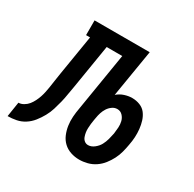

<svg xmlns="http://www.w3.org/2000/svg" viewBox="-178 -651 800 790"><g transform="rotate(30 222.0 -256.0)"><path d="M288 8Q267 8 247.5 1.5Q228 -5 213.5 -18.5Q199 -32 191 -51Q183 -70 180 -90.5Q177 -111 178.5 -132.5Q180 -154 184 -175L229 -450H155L121 -242Q117 -222 114 -202Q111 -182 106 -162Q101 -142 95 -122.5Q89 -103 78.5 -84Q68 -65 54.5 -48Q41 -31 23 -19.5Q5 -8 -15.5 -4Q-36 0 -56 0L-45 -70Q-33 -70 -21 -77Q-9 -84 -1 -94Q7 -104 13 -116Q19 -128 23 -140Q27 -152 29.5 -164Q32 -176 34 -188Q37 -207 39.5 -225Q42 -243 45 -261L76 -450H57V-520H319L282 -296Q297 -309 315.5 -315Q334 -321 351 -321Q371 -321 388.5 -314Q406 -307 416.5 -293Q427 -279 432.5 -261.5Q438 -244 440 -225Q442 -206 441 -187Q440 -168 436 -148Q433 -130 428 -111Q423 -92 414 -74.5Q405 -57 392.5 -41Q380 -25 363 -13.5Q346 -2 326.5 3Q307 8 288 8ZM290 -62Q305 -62 319 -73Q333 -84 340.5 -98Q348 -112 352 -127Q356 -142 359 -157Q361 -172 362 -187Q363 -202 359.5 -216Q356 -230 346 -240.5Q336 -251 321 -251Q308 -251 297 -243Q286 -235 279 -224Q272 -213 268 -200.5Q264 -188 262 -175L260 -164Q258 -154 257 -143.5Q256 -133 255.5 -123Q255 -113 256.5 -103Q258 -93 261.5 -83.5Q265 -74 272.5 -68Q280 -62 290 -62Z"/></g></svg>

Font: Iosevka Curly Slab
Style: Italic
Weight: 400
Italic angle: -9°
Monospace: yes
Designer: Belleve Invis
Foundry: Belleve Invis
Version: Version 22.1.2; ttfautohint (v1.8.4)